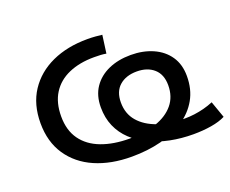

<svg xmlns="http://www.w3.org/2000/svg" viewBox="-116 -904 1324 1104"><g transform="rotate(-20 545.5 -352.5)"><path d="M518 9Q391 9 294.5 -33Q198 -75 143.5 -156Q89 -237 89 -351Q89 -466 142.5 -547Q196 -628 290 -671Q384 -714 507 -714Q534 -714 558 -712Q582 -710 597 -708L582 -598Q565 -601 548 -602Q531 -603 508 -603Q419 -603 352.5 -574Q286 -545 250 -488Q214 -431 214 -347Q214 -262 254.5 -205.5Q295 -149 369 -121Q443 -93 541 -93Q634 -93 704.5 -117Q775 -141 814.5 -188.5Q854 -236 854 -306Q854 -372 814.5 -407Q775 -442 710 -442Q644 -442 604 -407Q564 -372 564 -305Q564 -236 604.5 -189Q645 -142 715.5 -117.5Q786 -93 875 -93Q908 -93 938 -97Q968 -101 997 -108.5Q1026 -116 1055 -128L1091 -26Q1056 -8 1004.5 0.5Q953 9 895 9Q821 9 754 -4.5Q687 -18 631 -44.5Q575 -71 533 -110.5Q491 -150 468.5 -202Q446 -254 446 -318Q446 -390 480 -440Q514 -490 573.5 -516.5Q633 -543 710 -543Q785 -543 845 -516.5Q905 -490 939 -440Q973 -390 973 -319Q973 -238 938.5 -177Q904 -116 842 -74.5Q780 -33 697.5 -12Q615 9 518 9Z"/></g></svg>

Font: Nunito Sans 7pt Expanded SemiBold
Style: Regular
Weight: 600
Width: 7
Designer: Vernon Adams
Foundry: Vernon Adams
Version: Version 3.101;gftools[0.9.27]